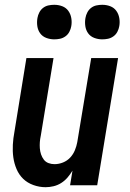

<svg xmlns="http://www.w3.org/2000/svg" viewBox="-20 -772 540 800"><path d="M170 8Q144 8 119 -1Q94 -10 76.5 -27Q59 -44 49 -67.5Q39 -91 35.5 -116.5Q32 -142 33.5 -169Q35 -196 40 -222L90 -530H203L150 -207Q147 -193 146 -180Q145 -167 146 -154Q147 -141 151 -129Q155 -117 162.5 -107Q170 -97 182 -92.5Q194 -88 207 -88Q225 -88 242.5 -95Q260 -102 272.5 -115.5Q285 -129 292 -146Q299 -163 302 -180L360 -530H472L385 0H272L282 -61Q273 -46 261.5 -32.5Q250 -19 235 -9.5Q220 0 203 4Q186 8 170 8ZM406 -608Q389 -608 373 -614Q357 -620 347.5 -633Q338 -646 335.5 -663Q333 -680 336 -697Q338 -709 344 -720.5Q350 -732 360 -739.5Q370 -747 382 -749.5Q394 -752 406 -752Q424 -752 439.5 -746Q455 -740 464.5 -727Q474 -714 477 -697Q480 -680 477 -663Q475 -651 469 -639.5Q463 -628 452.5 -620.5Q442 -613 430 -610.5Q418 -608 406 -608ZM206 -608Q189 -608 173 -614Q157 -620 147.5 -633Q138 -646 135.5 -663Q133 -680 136 -697Q138 -709 144 -720.5Q150 -732 160 -739.5Q170 -747 182 -749.5Q194 -752 206 -752Q224 -752 239.5 -746Q255 -740 264.5 -727Q274 -714 277 -697Q280 -680 277 -663Q275 -651 269 -639.5Q263 -628 252.5 -620.5Q242 -613 230 -610.5Q218 -608 206 -608Z"/></svg>

Font: Iosevka Curly Oblique
Style: Bold
Weight: 700
Italic angle: -9°
Monospace: yes
Designer: Belleve Invis
Foundry: Belleve Invis
Version: Version 11.1.0; ttfautohint (v1.8.3)